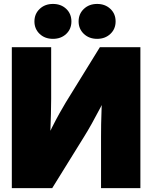

<svg xmlns="http://www.w3.org/2000/svg" viewBox="-20 -971 785 991"><path d="M704.6 0H501.5V-265.6Q501.5 -289.6 502 -329.6Q502.4 -369.6 504.6 -419.2Q506.8 -468.8 510.7 -520L546.4 -510.7Q522 -460.9 498.3 -415.5Q474.6 -370.1 453.4 -332.3Q432.1 -294.4 414.1 -265.6L249.5 0H41V-727.5H244.1V-460.9Q244.1 -430.7 242.9 -382.8Q241.7 -335 239.7 -284.2Q237.8 -233.4 235.4 -193.8L212.4 -237.8Q230 -276.4 249.3 -314.7Q268.6 -353 287.1 -386.2Q305.7 -419.4 319.3 -441.9L495.6 -727.5H704.6ZM481.4 -770.5Q439.9 -770.5 412.8 -796.1Q385.7 -821.8 385.7 -860.4Q385.7 -899.4 412.8 -925Q439.9 -950.7 481.4 -950.7Q522.5 -950.7 549.6 -925.3Q576.7 -899.9 576.7 -860.4Q576.7 -821.3 549.6 -795.9Q522.5 -770.5 481.4 -770.5ZM253.4 -770.5Q211.4 -770.5 184.6 -796.1Q157.7 -821.8 157.7 -860.4Q157.7 -899.4 184.8 -925Q211.9 -950.7 253.4 -950.7Q294.9 -950.7 321.8 -925.3Q348.6 -899.9 348.6 -860.4Q348.6 -821.3 321.8 -795.9Q294.9 -770.5 253.4 -770.5Z"/></svg>

Font: Inter 28pt Black
Style: Regular
Weight: 900
Designer: Rasmus Andersson
Foundry: rsms
Version: Version 4.001;git-66647c0bb